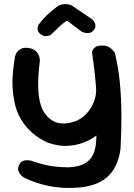

<svg xmlns="http://www.w3.org/2000/svg" viewBox="-20 -716 660 948"><path d="M354 211Q284 215 222 202.5Q160 190 105 164Q105 164 98.5 160.5Q92 157 84 149Q76 141 71.5 130Q67 119 72 104Q77 89 87 82.5Q97 76 107.5 75.5Q118 75 125 76Q132 77 132 77Q167 89 197 96.5Q227 104 257 107Q287 110 319 110Q366 108 395 93Q424 78 438.5 49.5Q453 21 455 -22Q459 -90 459 -147.5Q459 -205 456 -256Q453 -307 447.5 -357Q442 -407 434 -459Q434 -459 437 -467Q440 -475 450.5 -483Q461 -491 482 -491Q505 -492 519 -483Q533 -474 540 -464.5Q547 -455 547 -455Q565 -381 572 -305.5Q579 -230 579.5 -150Q580 -70 575 19Q563 111 509 158.5Q455 206 354 211ZM215 -12Q173 -31 139.5 -60Q106 -89 83.5 -127Q61 -165 52 -210Q44 -248 42 -283.5Q40 -319 43.5 -356Q47 -393 54 -436Q54 -436 56 -443Q58 -450 64.5 -459Q71 -468 83 -474.5Q95 -481 114 -480Q135 -478 147.5 -470.5Q160 -463 166.5 -452.5Q173 -442 175 -432Q177 -422 176.5 -415.5Q176 -409 176 -409Q168 -345 168.5 -295.5Q169 -246 177.5 -211.5Q186 -177 200 -158Q228 -118 267.5 -109Q307 -100 359 -120Q387 -133 408.5 -156.5Q430 -180 443 -212Q456 -244 455 -281L545 -325Q559 -244 544 -183Q529 -122 491 -78Q462 -46 418.5 -23.5Q375 -1 323 3.5Q271 8 215 -12ZM183 -545Q172 -553 168.5 -561Q165 -569 165.5 -576Q166 -583 167.5 -587.5Q169 -592 169 -592Q182 -610 195.5 -624.5Q209 -639 225.5 -653.5Q242 -668 263 -684Q272 -691 286 -694Q300 -697 315 -695Q330 -693 343 -683L436 -620Q436 -620 440.5 -615Q445 -610 448.5 -602Q452 -594 451 -584Q450 -574 439 -563Q431 -555 421.5 -553.5Q412 -552 403 -553.5Q394 -555 388.5 -557.5Q383 -560 383 -560L311 -614Q295 -605 275 -586.5Q255 -568 230 -543Q230 -543 223 -540.5Q216 -538 205.5 -537.5Q195 -537 183 -545Z"/></svg>

Font: Sour Gummy Medium
Style: Regular
Weight: 500
Designer: Stefie Justprince
Foundry: Eifetstype
Version: Version 1.000